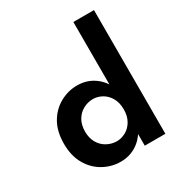

<svg xmlns="http://www.w3.org/2000/svg" viewBox="-174 -877 923 984"><g transform="rotate(-30 287.0 -385.0)"><path d="M403 -756V-24H525V-756ZM49 -239Q49 -168 78 -117.5Q107 -67 155 -40.5Q203 -14 256 -14Q310 -14 352 -41.5Q394 -69 418 -119.5Q442 -170 442 -239Q442 -310 418 -360Q394 -410 352 -437.5Q310 -465 256 -465Q203 -465 155 -438.5Q107 -412 78 -362Q49 -312 49 -239ZM174 -239Q174 -278 190 -306Q206 -334 233.5 -349Q261 -364 292 -364Q319 -364 345 -349.5Q371 -335 387 -307Q403 -279 403 -239Q403 -200 387 -172Q371 -144 345 -129.5Q319 -115 292 -115Q261 -115 233.5 -130Q206 -145 190 -173Q174 -201 174 -239Z"/></g></svg>

Font: SpinnyJost
Style: Regular
Weight: 600
Version: Version 3.710